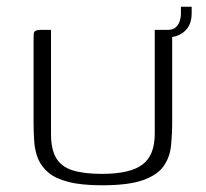

<svg xmlns="http://www.w3.org/2000/svg" viewBox="-20 -549 613 572"><path d="M493 -188Q493 -150 489.5 -115Q486 -80 467 -53.5Q448 -27 405 -12Q362 3 284 3Q223 3 184 -7Q145 -17 124 -35Q103 -53 93.5 -76Q84 -99 82 -127Q80 -155 80 -184V-429Q80 -442 80.5 -448.5Q81 -455 86.5 -457.5Q92 -460 102 -460H132V-149Q132 -104 147.5 -78Q163 -52 196.5 -41.5Q230 -31 284 -31Q367 -31 404 -58.5Q441 -86 441 -150V-460H470Q481 -460 486 -457.5Q491 -455 492 -448.5Q493 -442 493 -429ZM463 -437 459 -460H480Q496 -460 504.5 -468.5Q513 -477 516 -488Q519 -499 519 -506V-529H551V-509Q551 -473 528 -454Q505 -435 463 -437Z"/></svg>

Font: Genos Thin Light
Style: Regular
Weight: 300
Version: Version 1.010